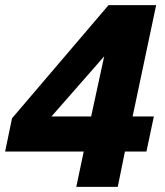

<svg xmlns="http://www.w3.org/2000/svg" viewBox="-24 -730 644 750"><path d="M274 0 303 -138H-4L23 -268L400 -710H586L494 -275H577L548 -138H464L436 0ZM177 -275H332L383 -510Z"/></svg>

Font: Geist Mono ExtraBold
Style: Italic
Weight: 800
Italic angle: -12°
Monospace: yes
Designer: Basement.studio, Andrés Briganti, Mateo Zaragoza
Foundry: Basement.studio, Vercel, Andrés Briganti, Guido Ferreyra, Mateo Zaragoza
Version: Version 1.500; ttfautohint (v1.8.4.7-5d5b)